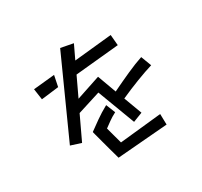

<svg xmlns="http://www.w3.org/2000/svg" viewBox="-164 -1002 1329 1261"><g transform="rotate(-30 500.0 -371.0)"><path d="M496 -400 322 -345 238 -167 160 -192 425 -779 519 -761 470 -658 755 -687 762 -606 431 -574 363 -430 546 -491 598 -349Q668 -383 736 -413.5Q804 -444 856 -461L886 -382Q833 -366 764 -339.5Q695 -313 624 -281L675 -144L603 -116ZM141 -630 302 -646 285 -563 153 -547ZM397 37Q397 37 390.5 13.5Q384 -10 374.5 -44Q365 -78 356 -112.5Q347 -147 340.5 -170.5Q334 -194 335 -194Q368 -218 408 -246.5Q448 -275 499 -303L527 -233Q494 -216 471 -199Q448 -182 427 -167L461 -42L777 -75L779 6Z"/></g></svg>

Font: Stick
Style: Regular
Weight: 400
Designer: Fontworks Inc.
Foundry: Fontworks Inc.
Version: Version 1.100